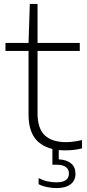

<svg xmlns="http://www.w3.org/2000/svg" viewBox="-20 -760 445 982"><path d="M311 9Q223.5 9 174.8 -35.2Q126 -79.5 126 -173.5V-499.5H8V-540.5H126L132.5 -740H172V-540.5H388V-499.5H172V-182Q172 -101.5 209.8 -67.2Q247.5 -33 317 -33Q352 -33 399.5 -43.5V-1Q374 5 354 7Q334 9 311 9ZM269.5 202Q246 202 220.5 196.8Q195 191.5 177.5 182V151Q201.5 163 224.2 167.8Q247 172.5 268.5 172.5Q332.5 172.5 332.5 127.5Q332.5 82.5 268 82.5H248V-10H280.5V55Q321 57 343.5 75.8Q366 94.5 366 128.5Q366 164 340.2 183Q314.5 202 269.5 202Z"/></svg>

Font: Encode Sans Exp XLt
Style: Regular
Weight: 200
Width: 7
Designer: Multiple Designers
Foundry: Impallari Type
Version: Version 3.002; ttfautohint (v1.8.3) -l 8 -r 50 -G 200 -x 14 